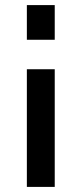

<svg xmlns="http://www.w3.org/2000/svg" viewBox="-20 -733 322 757"><path d="M195.8 -712.9V-576.2H85.9V-712.9ZM195.8 -460V3.9H85.9V-460Z"/></svg>

Font: Rawline SemiBold
Style: Regular
Weight: 600
Designer: Matt McInerney, Pablo Impallari, Rodrigo Fuenzalida
Foundry: Matt McInerney, Pablo Impallari, Rodrigo Fuenzalida
Version: Version 4.020;PS 004.020;hotconv 1.0.88;makeotf.lib2.5.64775